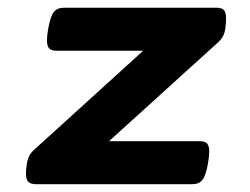

<svg xmlns="http://www.w3.org/2000/svg" viewBox="-20 -471 640 491"><path d="M46.4 -27.3Q46.4 -38.1 48.3 -49.8Q50.3 -63.5 54.7 -72.3Q59.1 -81.1 69.3 -89.8L346.2 -341.3H124Q111.3 -341.3 105.7 -347.2Q100.1 -353 100.1 -367.7Q100.1 -378.4 103 -396Q108.4 -428.2 117.2 -439.7Q126 -451.2 143.1 -451.2H533.2Q546.9 -451.2 552.5 -445.3Q558.1 -439.5 558.1 -423.3Q558.1 -414.6 556.6 -401.4Q555.2 -388.2 550.8 -379.4Q546.4 -370.6 536.1 -361.3L258.8 -109.9H491.2Q503.9 -109.9 509.5 -104Q515.1 -98.1 515.1 -83.5Q515.1 -72.8 512.2 -55.2Q506.8 -22.9 498 -11.5Q489.3 0 472.2 0H72.3Q58.6 0 52.5 -5.9Q46.4 -11.7 46.4 -27.3Z"/></svg>

Font: Courier Prime Sans
Style: Bold Italic
Weight: 700
Italic angle: -10°
Designer: Alan Dague-Greene
Foundry: Quote-Unquote Apps
Version: Version 3.020